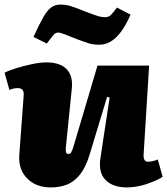

<svg xmlns="http://www.w3.org/2000/svg" viewBox="-27 -803 729 837"><path d="M-7 -486Q12 -496 44.5 -506Q77 -516 112.5 -523.5Q148 -531 175 -531Q235 -531 263.5 -501.5Q292 -472 286 -416L260 -160Q259 -145 261 -138.5Q263 -132 273 -132Q279 -132 283 -138.5Q287 -145 292 -160Q297 -175 304 -200L398 -517H623L599 -128Q598 -114 603 -106Q608 -98 617 -98Q629 -98 641 -101Q653 -104 661 -108L682 -32Q668 -23 649.5 -15Q631 -7 610 0Q589 7 567 10.5Q545 14 526 14Q465 14 433 -18.5Q401 -51 411 -115L451 -378L440 -381L364 -130Q347 -74 322 -42.5Q297 -11 265.5 1.5Q234 14 194 14Q130 14 91.5 -25Q53 -64 57 -126L76 -384Q78 -405 70.5 -412Q63 -419 51 -419Q43 -419 34.5 -417.5Q26 -416 14 -411ZM405 -608Q380 -608 359 -614.5Q338 -621 309 -632Q275 -646 255 -653.5Q235 -661 227 -661Q216 -661 208 -652.5Q200 -644 177 -613L119 -642Q144 -697 161.5 -727.5Q179 -758 196 -770.5Q213 -783 236 -783Q259 -783 279.5 -777Q300 -771 344 -753Q378 -740 396.5 -734Q415 -728 431 -728Q446 -728 455 -736.5Q464 -745 483 -770L542 -739Q521 -691 499 -662.5Q477 -634 454 -621Q431 -608 405 -608Z"/></svg>

Font: Literata Black
Style: Italic
Weight: 900
Italic angle: -2°
Designer: Latin by Veronika Burian and Jose Scaglione. Greek by Irene Vlachou. Cyrillic by Vera Evstafieva
Foundry: TypeTogether
Version: Version 3.002